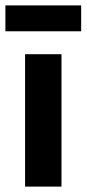

<svg xmlns="http://www.w3.org/2000/svg" viewBox="-20 -692 322 712"><path d="M208 -491H73V0H208ZM281 -672H0V-576H281Z"/></svg>

Font: Falling Sky
Style: SeBd
Weight: 600
Designer: Paul D. Hunt
Foundry: Adobe Systems Incorporated
Version: Version 1.02